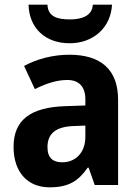

<svg xmlns="http://www.w3.org/2000/svg" viewBox="-20 -842 594 821"><path d="M459 -822H377C374 -771 324 -759 279 -759C228 -759 185 -769 183 -822H102C105 -720 175 -657 278 -657C379 -657 454 -724 459 -822ZM276 -608C207 -608 138 -590 83 -560L129 -461C178 -485 222 -500 268 -500C317 -500 345 -472 345 -417V-391L258 -388C112 -383 38 -330 38 -214C38 -107 97 -41 192 -41C273 -41 314 -67 355 -125H359L385 -51H485V-415C485 -545 411 -608 276 -608ZM294 -303 345 -305V-257C345 -188 302 -148 246 -148C207 -148 183 -166 183 -213C183 -266 213 -300 294 -303Z"/></svg>

Font: Noto Sans Tamil UI SemiCondensed
Style: Bold
Weight: 700
Width: 4
Designer: Jelle Bosma - Monotype Design Team
Foundry: Monotype Imaging Inc.
Version: Version 2.004